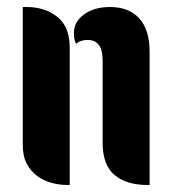

<svg xmlns="http://www.w3.org/2000/svg" viewBox="-20 -528 492 548"><path d="M273 -352Q273 -364 271.5 -375Q270 -386 265.5 -394.5Q261 -403 252.5 -408.5Q244 -414 229 -414Q221 -414 212.5 -411.5Q204 -409 197 -403Q193 -411 192 -418.5Q191 -426 191 -434Q191 -466 220 -487Q249 -508 294 -508Q348 -508 377.5 -475.5Q407 -443 407 -380V0H401Q341 0 307 -28.5Q273 -57 273 -120ZM45 -508H56Q108 -508 143.5 -480Q179 -452 179 -391V0H173Q150 0 127.5 -6Q105 -12 86.5 -25.5Q68 -39 56.5 -60.5Q45 -82 45 -114Z"/></svg>

Font: Kenia
Style: Regular
Weight: 400
Designer: Julia Petretta
Foundry: Julia Petretta
Version: Version 1.001